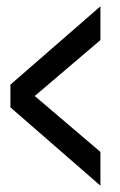

<svg xmlns="http://www.w3.org/2000/svg" viewBox="-20 -660 380 608"><path d="M298 -72V-179L90 -356L298 -533V-640L13 -392V-320Z"/></svg>

Font: League Gothic Condensed
Style: Regular
Weight: 400
Width: 3
Designer: The League of Moveable Type
Version: Version 1.600; ttfautohint (v1.8.3)